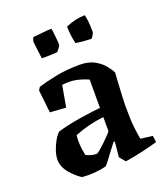

<svg xmlns="http://www.w3.org/2000/svg" viewBox="-127 -760 754 861"><g transform="rotate(-20 250.0 -329.0)"><path d="M234 0Q213 6 181.5 9Q150 12 117 9Q93 -6 67.5 -35Q42 -64 40 -99Q40 -120 48 -144Q56 -168 68 -188.5Q80 -209 91 -218Q110 -224 139 -230.5Q168 -237 200 -242Q232 -247 259 -250.5Q286 -254 299 -255V-390Q283 -398 257.5 -405Q232 -412 207 -412Q199 -412 190.5 -411.5Q182 -411 175 -410L157 -308L81 -313L69 -422L78 -436Q109 -446 162 -457Q215 -468 279 -468Q321 -468 349 -452.5Q377 -437 393.5 -416.5Q410 -396 417 -381Q415 -355 413.5 -324.5Q412 -294 410.5 -267Q409 -240 409 -224Q409 -157 413.5 -118.5Q418 -80 422 -63L479 -56L483 -25Q449 -15 410 -6Q371 3 326 10L303 -18L310 -91H304Q288 -71 269.5 -45.5Q251 -20 234 0ZM165 -79Q172 -75 186.5 -70.5Q201 -66 216 -66Q221 -68 233.5 -78.5Q246 -89 259.5 -102Q273 -115 284.5 -127Q296 -139 299 -144V-211Q229 -204 159 -176Q158 -170 157.5 -163.5Q157 -157 157 -152Q157 -128 159.5 -110.5Q162 -93 165 -79ZM295 -566Q285 -608 285 -648Q330 -668 377 -669Q383 -645 384 -618.5Q385 -592 385 -585Q385 -582 378 -570.5Q371 -559 369 -559Q358 -559 333.5 -561Q309 -563 295 -566ZM130 -553 120 -632Q121 -648 128 -656Q139 -656 167 -659.5Q195 -663 215 -663Q216 -663 217.5 -652.5Q219 -642 220.5 -627.5Q222 -613 223 -600.5Q224 -588 224 -585Q223 -579 216 -569.5Q209 -560 205 -556Q193 -554 174.5 -553.5Q156 -553 130 -553Z"/></g></svg>

Font: Labrada SemiBold
Style: Regular
Weight: 600
Designer: Mercedes Jáuregui
Foundry: Omnibus-Type Team
Version: Version 1.000; ttfautohint (v1.8.4.7-5d5b)